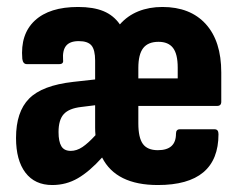

<svg xmlns="http://www.w3.org/2000/svg" viewBox="-20 -523 689 551"><path d="M130 8Q80 8 53 -27.5Q26 -63 26 -127Q26 -202 63.5 -240Q101 -278 190 -288L253 -295V-349Q253 -380 242.5 -392.5Q232 -405 206 -405Q181 -405 170 -392Q159 -379 161 -351Q163 -339 150 -339H57Q46 -339 44 -354Q38 -425 80 -464Q122 -503 204 -503Q248 -503 277 -491Q306 -479 324 -453Q346 -478 377 -490.5Q408 -503 446 -503Q526 -503 570.5 -454Q615 -405 615 -315V-231Q615 -219 603 -219H377V-169Q377 -128 390 -110Q403 -92 433 -92Q485 -92 485 -139Q485 -152 496 -152H596Q607 -152 607 -138Q607 -65 563.5 -28.5Q520 8 433 8Q313 8 273 -71Q237 -31 203.5 -11.5Q170 8 130 8ZM183 -90Q200 -90 216.5 -101Q233 -112 254 -135Q253 -146 253 -156.5Q253 -167 253 -177V-221L213 -216Q178 -212 163 -195.5Q148 -179 148 -144Q148 -117 156 -103.5Q164 -90 183 -90ZM377 -298H490V-329Q490 -368 476.5 -385.5Q463 -403 435 -403Q405 -403 391 -385Q377 -367 377 -328Z"/></svg>

Font: Sofia Sans Condensed ExtraBold
Style: Regular
Weight: 800
Designer: Botio Nikoltchev, Ani Petrova
Foundry: lettersoup
Version: Version 4.101